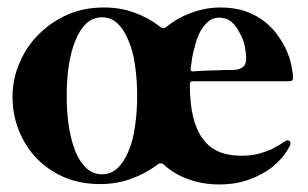

<svg xmlns="http://www.w3.org/2000/svg" viewBox="-20 -483 827 516"><path d="M498 -264.6Q490.2 -264.6 490.2 -256.8Q490.2 -205.1 499 -168.9Q507.8 -132.8 525.4 -109.4Q543 -85.9 568.4 -75.2Q593.8 -64.5 627.9 -64.5Q654.3 -64.5 673.8 -69.3Q694.3 -75.2 710 -82Q724.6 -89.8 734.4 -95.7Q743.2 -102.5 748 -104.5Q754.9 -107.4 758.8 -103.5Q762.7 -98.6 758.8 -90.8Q757.8 -87.9 752 -79.1Q747.1 -70.3 737.3 -58.6Q726.6 -46.9 711.9 -34.2Q697.3 -22.5 675.8 -11.7Q655.3 -1 628.9 5.9Q601.6 12.7 569.3 12.7Q524.4 12.7 487.3 -1Q450.2 -13.7 421.9 -39.1Q416 -44.9 411.1 -43.9Q406.2 -43.9 401.4 -39.1Q369.1 -15.6 331.1 -2Q293 11.7 249 11.7Q197.3 11.7 154.3 -5.9Q111.3 -24.4 80.1 -55.7Q48.8 -87.9 31.2 -130.9Q13.7 -173.8 13.7 -222.7Q13.7 -272.5 33.2 -315.4Q51.8 -359.4 85 -391.6Q118.2 -424.8 163.1 -444.3Q207 -462.9 258.8 -462.9Q303.7 -462.9 340.8 -449.2Q378.9 -435.5 409.2 -412.1Q414.1 -407.2 418.9 -407.2Q422.9 -407.2 427.7 -411.1Q459 -436.5 496.1 -449.2Q533.2 -462.9 572.3 -462.9Q611.3 -462.9 641.6 -452.1Q670.9 -441.4 692.4 -423.8Q714.8 -406.2 728.5 -384.8Q743.2 -364.3 752 -342.8Q760.7 -322.3 763.7 -303.7Q767.6 -285.2 767.6 -274.4Q767.6 -268.6 764.6 -266.6Q760.7 -264.6 755.9 -264.6Q669.9 -264.6 498 -264.6ZM492.2 -297.9Q492.2 -296.9 492.2 -296.9Q492.2 -291 498 -291Q500 -291 508.8 -292Q516.6 -292 529.3 -293Q541 -293 555.7 -293.9Q569.3 -293.9 582 -294.9Q594.7 -294.9 604.5 -294.9Q613.3 -295.9 616.2 -295.9Q624 -296.9 632.8 -302.7Q641.6 -309.6 641.6 -325.2Q641.6 -339.8 637.7 -359.4Q633.8 -377.9 624 -394.5Q616.2 -412.1 602.5 -423.8Q588.9 -435.5 569.3 -435.5Q553.7 -435.5 543 -427.7Q531.2 -418.9 522.5 -405.3Q514.6 -392.6 508.8 -377Q503.9 -360.4 500 -344.7Q496.1 -330.1 495.1 -317.4Q493.2 -304.7 492.2 -297.9ZM253.9 -14.6Q278.3 -14.6 295.9 -31.2Q313.5 -47.9 325.2 -76.2Q337.9 -105.5 342.8 -143.6Q348.6 -181.6 348.6 -225.6Q348.6 -268.6 342.8 -307.6Q337.9 -345.7 325.2 -374Q313.5 -403.3 295.9 -419.9Q278.3 -436.5 253.9 -436.5Q230.5 -436.5 211.9 -419.9Q194.3 -403.3 182.6 -374Q170.9 -345.7 165 -307.6Q159.2 -268.6 159.2 -225.6Q159.2 -181.6 165 -143.6Q170.9 -105.5 182.6 -76.2Q194.3 -47.9 211.9 -31.2Q230.5 -14.6 253.9 -14.6Z"/></svg>

Font: Mermaid
Style: Bold
Weight: 400
Designer: Scott Simpson
Version: Version 1.001